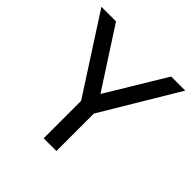

<svg xmlns="http://www.w3.org/2000/svg" viewBox="-182 -852 1004 1004"><g transform="rotate(45 320.0 -350.0)"><path d="M283 0V-277L10 -700H118L329 -374L526 -700H630L377 -277V0Z"/></g></svg>

Font: Golos Text
Style: Regular
Weight: 400
Designer: A.Korolkova, Vitaly Kuzmin
Foundry: ParaType Ltd
Version: Version 2.004